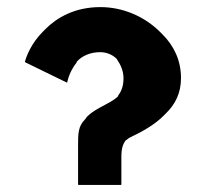

<svg xmlns="http://www.w3.org/2000/svg" viewBox="-20 -514 581 541"><path d="M196 -338V-339L197 -341C212 -357 235 -367 262 -367C279 -367 296 -361 309 -348L310 -346C319 -333 328 -315 328 -294C328 -273 323 -258 313 -245V-244L312 -242C294 -225 266 -216 239 -197C234 -193 229 -189 225 -185L220 -178L219 -177C200 -158 200 -136 200 -105V6L201 7H321L322 6V-60C322 -80 321 -100 333 -117L336 -120H337C339 -122 344 -126 349 -128C383 -144 417 -164 440 -187L447 -194C474 -220 490 -252 490 -294C490 -344 470 -385 438 -417L431 -424C388 -467 327 -494 263 -494C190 -494 140 -464 108 -432L101 -425C67 -391 54 -354 50 -340L52 -338L169 -281C173 -299 181 -319 196 -338ZM239 -202ZM225 -189V-190Z"/></svg>

Font: Hussar Woodtype
Style: SeBd
Weight: 900
Foundry: Cannot Into Space Fonts
Version: Version 1.07